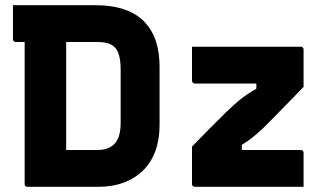

<svg xmlns="http://www.w3.org/2000/svg" viewBox="-20 -720 1290 740"><path d="M345 -700Q413 -700 461 -683Q509 -666 538.5 -634Q568 -602 581.5 -559Q595 -516 595 -463V-238Q595 -183 579 -138.5Q563 -94 532 -63.5Q501 -33 457.5 -16.5Q414 0 359 0Q337 0 304.5 0Q272 0 236.5 0Q201 0 168.5 0Q136 0 113.5 0Q91 0 86 0Q81 0 78 -3Q75 -6 75 -11Q75 -87 75 -163.5Q75 -240 75 -316.5Q75 -393 75 -469.5Q75 -546 75 -622H245L235 -597Q235 -571 235 -539Q235 -507 235 -481Q235 -436 235 -394Q235 -352 235 -311.5Q235 -271 235 -229Q235 -187 235 -142Q246 -142 270.5 -142Q295 -142 320 -142Q345 -142 356 -142Q381 -142 398 -149.5Q415 -157 425.5 -170.5Q436 -184 440.5 -203.5Q445 -223 445 -247V-453Q445 -474 442.5 -490Q440 -506 435 -518Q430 -530 422 -538Q415 -545 405.5 -549.5Q396 -554 384 -556Q372 -558 356 -558Q325 -558 284 -558Q243 -558 198.5 -558Q154 -558 113 -558Q72 -558 41 -558Q38 -558 35.5 -559.5Q33 -561 31.5 -563.5Q30 -566 30 -569Q30 -599 30 -634.5Q30 -670 30 -700Q61 -700 102 -700Q143 -700 187.5 -700Q232 -700 273 -700Q314 -700 345 -700ZM720 -540H1139Q1143 -540 1145 -538.5Q1147 -537 1148.5 -535Q1150 -533 1150 -529V-385Q1121 -355 1097 -330.5Q1073 -306 1054 -286.5Q1035 -267 1019.5 -251.5Q1004 -236 992 -224Q966 -200 948.5 -186.5Q931 -173 912 -162V-142H1139Q1144 -142 1147 -139Q1150 -136 1150 -131Q1150 -98 1150 -65.5Q1150 -33 1150 0H731Q728 0 725.5 -1.5Q723 -3 721.5 -5Q720 -7 720 -11V-155Q762 -198 794 -230.5Q826 -263 851.5 -287.5Q877 -312 899 -331Q916 -345 933 -356.5Q950 -368 968 -378V-398H731Q728 -398 725.5 -399.5Q723 -401 721.5 -403.5Q720 -406 720 -409Q720 -442 720 -474.5Q720 -507 720 -540Z"/></svg>

Font: Recursive ExtraBold
Style: Regular
Weight: 800
Version: Version 1.085